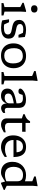

<svg xmlns="http://www.w3.org/2000/svg" viewBox="1544 -2318 784 3913"><g transform="rotate(90 1936.5 -362.0)"><path d="M162 -602Q129 -602 108.2 -619Q87.5 -636 87.5 -668Q87.5 -700 108.2 -717Q129 -734 162 -734Q195.5 -734 216 -717Q236.5 -700 236.5 -668Q236.5 -636 216 -619Q195.5 -602 162 -602ZM223 -500.5 217 -396.5V-61.5L295.5 -40.5V0H43V-40.5L124.5 -61.5V-382Q119 -386 104.2 -393.8Q89.5 -401.5 71.5 -410.2Q53.5 -419 38 -426.5V-453L199 -500.5Z M592.5 -500.5Q628 -500.5 660.8 -494.8Q693.5 -489 734.5 -476L747.5 -346.5H690.5L635.5 -470L704 -418Q672 -431.5 641.2 -438Q610.5 -444.5 584.5 -444.5Q528 -444.5 499 -427.5Q470 -410.5 470 -378.5Q470 -346.5 489.2 -330.2Q508.5 -314 540 -306.5Q571.5 -299 608.5 -292Q636.5 -286.5 664.5 -278.8Q692.5 -271 716 -256.2Q739.5 -241.5 753.5 -215.2Q767.5 -189 767.5 -147Q767.5 -96.5 742 -61.8Q716.5 -27 667 -9.2Q617.5 8.5 545 8.5Q507.5 8.5 466 2.2Q424.5 -4 396 -15.5L374 -154H433L495.5 -17L434 -66Q452.5 -59 471 -55.2Q489.5 -51.5 508 -50.2Q526.5 -49 544 -49Q614 -49 648.5 -69Q683 -89 683 -129.5Q683 -158 668 -174Q653 -190 628.5 -198Q604 -206 575.2 -210.8Q546.5 -215.5 518.5 -221.5Q482 -229.5 451.8 -243.8Q421.5 -258 404 -285.8Q386.5 -313.5 386.5 -361Q386.5 -406.5 411.5 -437.5Q436.5 -468.5 483 -484.5Q529.5 -500.5 592.5 -500.5Z M1114 -56Q1165 -56 1200.5 -75Q1236 -94 1254.5 -133.2Q1273 -172.5 1273 -233.5Q1273 -300 1256.2 -344.8Q1239.5 -389.5 1206 -412Q1172.5 -434.5 1121.5 -434.5Q1070.5 -434.5 1035 -415.8Q999.5 -397 980.8 -357.8Q962 -318.5 962 -257.5Q962 -191 978.8 -146.2Q995.5 -101.5 1029.5 -78.8Q1063.5 -56 1114 -56ZM1114 10Q1037 10 981 -21.5Q925 -53 894.8 -110.2Q864.5 -167.5 864.5 -244Q864.5 -321.5 896.2 -379Q928 -436.5 985.8 -468.5Q1043.5 -500.5 1121.5 -500.5Q1198.5 -500.5 1254.5 -469Q1310.5 -437.5 1340.5 -380.5Q1370.5 -323.5 1370.5 -246.5Q1370.5 -169.5 1339 -111.8Q1307.5 -54 1249.8 -22Q1192 10 1114 10Z M1622 -61.5 1700.5 -40.5V0H1448V-40.5L1529.5 -61.5V-623.5Q1523 -627.5 1506.5 -634.5Q1490 -641.5 1469 -649.8Q1448 -658 1428.5 -665V-697L1612.5 -734H1631L1622 -636.5Z M2144 -315.5 2128.5 -257Q2049.5 -245.5 2001.8 -233.2Q1954 -221 1929 -207Q1904 -193 1895.5 -176.2Q1887 -159.5 1887 -138Q1887 -102 1909 -83.5Q1931 -65 1973.5 -65Q2005 -65 2030.8 -77Q2056.5 -89 2071.5 -109.2Q2086.5 -129.5 2086.5 -154.5V-335Q2086.5 -387 2063.8 -411.8Q2041 -436.5 1982.5 -436.5Q1954.5 -436.5 1930.5 -433.2Q1906.5 -430 1885 -424L1920 -457Q1916 -438 1912 -422.8Q1908 -407.5 1903.5 -395.2Q1899 -383 1893.5 -372Q1885 -355 1871.8 -350.2Q1858.5 -345.5 1840.5 -345.5Q1813.5 -345.5 1799.2 -356.2Q1785 -367 1785 -382Q1785 -399 1802.2 -419Q1819.5 -439 1850 -457.5Q1880.5 -476 1922 -487.8Q1963.5 -499.5 2012 -499.5Q2073.5 -499.5 2110 -482Q2146.5 -464.5 2162.8 -432Q2179 -399.5 2179 -355V-120Q2179 -101.5 2185 -89.8Q2191 -78 2202.8 -72.5Q2214.5 -67 2231.5 -67Q2243 -67 2256 -69.5Q2269 -72 2282.5 -76V-36.5Q2259.5 -14 2232.8 -3Q2206 8 2182 8Q2152.5 8 2131.5 -6.2Q2110.5 -20.5 2099.2 -49.2Q2088 -78 2086.5 -122L2090.5 -123.5Q2084 -83 2063.5 -53Q2043 -23 2010.2 -6.5Q1977.5 10 1934.5 10Q1864 10 1824.8 -24Q1785.5 -58 1785.5 -120.5Q1785.5 -156.5 1799.8 -185.2Q1814 -214 1852.2 -237.2Q1890.5 -260.5 1961 -279.5Q2031.5 -298.5 2144 -315.5Z M2485.5 -147Q2485.5 -105 2508.5 -87.5Q2531.5 -70 2579.5 -70Q2600.5 -70 2625 -74.2Q2649.5 -78.5 2677.5 -86V-48.5Q2640.5 -26.5 2612.8 -13.8Q2585 -1 2563.2 4.2Q2541.5 9.5 2521.5 9.5Q2485.5 9.5 2456.2 -3Q2427 -15.5 2410 -40.8Q2393 -66 2393 -104V-415L2307.5 -444.5V-472Q2333 -481 2351.8 -489.2Q2370.5 -497.5 2384.8 -506.5Q2399 -515.5 2410 -526.2Q2421 -537 2431 -550.5Q2441 -564 2451.5 -582H2485.5V-473.5ZM2449.5 -421 2452 -490.5H2666.5L2664.5 -421Z M2973.5 -500.5Q3046.5 -500.5 3091.8 -470.8Q3137 -441 3158.8 -384Q3180.5 -327 3182 -244.5H2817L2815 -304L3115 -307L3085 -294Q3083 -344.5 3069.2 -376.2Q3055.5 -408 3030.5 -423Q3005.5 -438 2970 -438Q2926.5 -438 2895.5 -419.5Q2864.5 -401 2848 -363Q2831.5 -325 2831.5 -265Q2831.5 -198.5 2853.2 -155.2Q2875 -112 2917.8 -91.2Q2960.5 -70.5 3024 -70.5Q3053.5 -70.5 3080.2 -76Q3107 -81.5 3131 -90.5Q3155 -99.5 3176.5 -110L3180 -67Q3149 -43 3114.8 -25.8Q3080.5 -8.5 3046.5 0.8Q3012.5 10 2981.5 10Q2908.5 10 2854.2 -19.5Q2800 -49 2769.8 -104.5Q2739.5 -160 2739.5 -238.5Q2739.5 -317 2768.5 -376Q2797.5 -435 2850 -467.8Q2902.5 -500.5 2973.5 -500.5Z M3674.5 -325Q3674.5 -377.5 3645.2 -408Q3616 -438.5 3545.5 -438.5Q3492 -438.5 3455.2 -415.2Q3418.5 -392 3399.5 -349.2Q3380.5 -306.5 3380.5 -246.5Q3380.5 -187.5 3399.5 -148.2Q3418.5 -109 3455 -89.8Q3491.5 -70.5 3543.5 -70.5Q3588 -70.5 3630 -82.8Q3672 -95 3714.5 -119V-97.5Q3663.5 -61.5 3629.2 -40Q3595 -18.5 3572 -7.8Q3549 3 3532.5 6.5Q3516 10 3500 10Q3427 10 3377.8 -18.8Q3328.5 -47.5 3303.5 -100.2Q3278.5 -153 3278.5 -225Q3278.5 -288.5 3299.5 -339.2Q3320.5 -390 3357.5 -426Q3394.5 -462 3444.2 -481.2Q3494 -500.5 3552 -500.5Q3585 -500.5 3613.2 -495.5Q3641.5 -490.5 3669.5 -479.8Q3697.5 -469 3728.5 -450.5L3674.5 -425.5V-627Q3668.5 -630.5 3650.5 -637.8Q3632.5 -645 3611.8 -653Q3591 -661 3576.5 -666V-698L3757.5 -734H3775.5L3767 -636.5V-107Q3771.5 -104.5 3782.2 -98.8Q3793 -93 3806 -86.5Q3819 -80 3831.5 -74.2Q3844 -68.5 3852 -65.5V-46L3721 9.5H3704.5L3674.5 -91.5Z"/></g></svg>

Font: Newsreader 9pt
Style: Regular
Weight: 400
Designer: Hugues Gentile
Foundry: Production Type
Version: Version 1.003